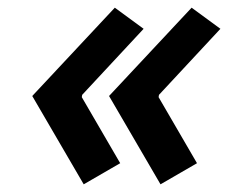

<svg xmlns="http://www.w3.org/2000/svg" viewBox="-20 -500 594 500"><path d="M398 -20 264 -250 479 -480 554 -425 394 -253 393 -247 493 -75ZM198 -20 64 -250 279 -480 354 -425 194 -253 193 -247 293 -75Z"/></svg>

Font: Cuprum
Style: Bold Italic
Weight: 700
Italic angle: -10°
Designer: Jovanny Lemonad
Foundry: Jovanny Lemonad
Version: Version 3.000